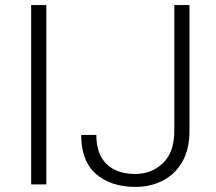

<svg xmlns="http://www.w3.org/2000/svg" viewBox="-20 -731 857 761"><path d="M163.6 -710.9V0H103.5V-710.9ZM670.9 -211.9V-710.9H731V-211.9Q731 -140.1 703.1 -90.8Q675.3 -41.5 626.7 -15.9Q578.1 9.8 516.6 9.8Q420.4 9.8 361.1 -41Q301.8 -91.8 301.8 -196.3H361.8Q361.8 -119.6 402.6 -80.6Q443.4 -41.5 516.6 -41.5Q581.1 -41.5 626 -84.7Q670.9 -127.9 670.9 -211.9Z"/></svg>

Font: Vazirmatn RD FD ExtraLight
Style: Regular
Weight: 200
Designer: Saber Rastikerdar
Foundry: Saber Rastikerdar
Version: Version 33.003